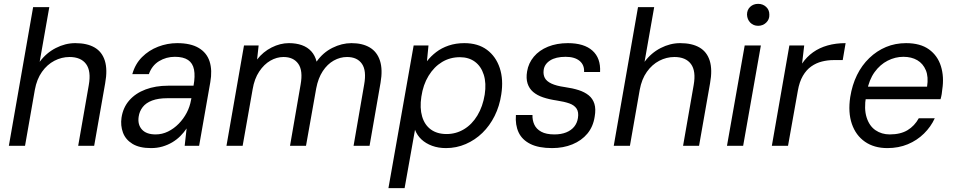

<svg xmlns="http://www.w3.org/2000/svg" viewBox="-20 -757 4953 997"><path d="M26 0 152 -720H236L186 -436Q220 -482 269.5 -507.5Q319 -533 371 -533Q432 -533 471 -510.5Q510 -488 524.5 -441.5Q539 -395 526 -324L469 0H386L441 -315Q454 -388 427 -424.5Q400 -461 341 -461Q300 -461 262.5 -441.5Q225 -422 198 -384Q171 -346 161 -291L110 0Z M764 12Q704 12 668 -10Q632 -32 618.5 -68.5Q605 -105 611 -146Q619 -199 651.5 -236Q684 -273 736 -292.5Q788 -312 853 -312H985Q994 -362 987.5 -395.5Q981 -429 956.5 -445.5Q932 -462 888 -462Q843 -462 806 -439.5Q769 -417 753 -372H667Q682 -425 717.5 -460.5Q753 -496 801 -514.5Q849 -533 900 -533Q970 -533 1012 -508Q1054 -483 1068.5 -437.5Q1083 -392 1072 -330L1014 0H939L949 -90Q935 -69 916.5 -50.5Q898 -32 874.5 -18Q851 -4 823.5 4Q796 12 764 12ZM788 -59Q822 -59 852.5 -74Q883 -89 908 -114.5Q933 -140 949.5 -171.5Q966 -203 972 -238L974 -247H849Q802 -247 770 -235Q738 -223 721 -201Q704 -179 700 -151Q694 -110 717 -84.5Q740 -59 788 -59Z M1156 0 1247 -521H1323L1315 -448Q1346 -488 1390.5 -510.5Q1435 -533 1480 -533Q1518 -533 1547.5 -522.5Q1577 -512 1596.5 -490.5Q1616 -469 1624 -437Q1657 -484 1706 -508.5Q1755 -533 1805 -533Q1862 -533 1900 -510.5Q1938 -488 1953 -442Q1968 -396 1956 -327L1899 0H1816L1871 -318Q1884 -390 1859.5 -425.5Q1835 -461 1782 -461Q1746 -461 1713 -442.5Q1680 -424 1656 -387.5Q1632 -351 1622 -298L1569 0H1486L1541 -318Q1554 -390 1529 -425.5Q1504 -461 1452 -461Q1417 -461 1384 -442Q1351 -423 1326 -385.5Q1301 -348 1292 -294L1240 0Z M1997 220 2128 -521H2205L2197 -439Q2217 -465 2245 -486.5Q2273 -508 2310 -520.5Q2347 -533 2391 -533Q2462 -533 2508.5 -498.5Q2555 -464 2575 -404Q2595 -344 2583 -267Q2574 -206 2548.5 -155Q2523 -104 2485 -67Q2447 -30 2398.5 -9Q2350 12 2296 12Q2256 12 2223.5 0Q2191 -12 2168.5 -33Q2146 -54 2135 -83L2081 220ZM2299 -61Q2348 -61 2389.5 -86Q2431 -111 2459 -157.5Q2487 -204 2497 -266Q2506 -325 2492 -369Q2478 -413 2446 -436.5Q2414 -460 2368 -460Q2317 -460 2275.5 -435Q2234 -410 2205.5 -363.5Q2177 -317 2168 -255Q2159 -196 2172 -152Q2185 -108 2217.5 -84.5Q2250 -61 2299 -61Z M2847 12Q2777 12 2734 -9.5Q2691 -31 2673 -69.5Q2655 -108 2659 -160H2745Q2744 -133 2754.5 -110Q2765 -87 2790.5 -73Q2816 -59 2859 -59Q2894 -59 2920 -69.5Q2946 -80 2961.5 -99Q2977 -118 2981 -144Q2986 -175 2974 -193Q2962 -211 2936.5 -220Q2911 -229 2872 -235Q2831 -241 2800 -251.5Q2769 -262 2748.5 -279.5Q2728 -297 2719.5 -323.5Q2711 -350 2717 -386Q2724 -429 2752 -462.5Q2780 -496 2825.5 -514.5Q2871 -533 2929 -533Q3013 -533 3056.5 -494Q3100 -455 3096 -383H3013Q3015 -420 2989.5 -441Q2964 -462 2917 -462Q2866 -462 2836.5 -443Q2807 -424 2803 -393Q2800 -370 2809 -352.5Q2818 -335 2843.5 -323Q2869 -311 2912 -305Q2954 -299 2985 -289Q3016 -279 3037 -262Q3058 -245 3066.5 -218Q3075 -191 3068 -151Q3060 -99 3030 -63Q3000 -27 2952.5 -7.5Q2905 12 2847 12Z M3167 0 3293 -720H3377L3327 -436Q3361 -482 3410.5 -507.5Q3460 -533 3512 -533Q3573 -533 3612 -510.5Q3651 -488 3665.5 -441.5Q3680 -395 3667 -324L3610 0H3527L3582 -315Q3595 -388 3568 -424.5Q3541 -461 3482 -461Q3441 -461 3403.5 -441.5Q3366 -422 3339 -384Q3312 -346 3302 -291L3251 0Z M3755 0 3847 -521H3931L3839 0ZM3917 -623Q3892 -623 3876 -639.5Q3860 -656 3859 -681Q3859 -706 3875.5 -721.5Q3892 -737 3917 -737Q3941 -737 3958 -721.5Q3975 -706 3975 -681Q3976 -656 3958.5 -639.5Q3941 -623 3917 -623Z M3988 0 4079 -521H4156L4145 -427Q4169 -462 4202 -485.5Q4235 -509 4277.5 -521Q4320 -533 4371 -533L4356 -445H4308Q4278 -445 4248 -437.5Q4218 -430 4192.5 -412Q4167 -394 4149 -363Q4131 -332 4123 -286L4072 0Z M4588 12Q4519 12 4471.5 -21Q4424 -54 4403.5 -113.5Q4383 -173 4395 -253Q4405 -316 4430 -367Q4455 -418 4494 -455.5Q4533 -493 4581 -513Q4629 -533 4685 -533Q4759 -533 4804 -500.5Q4849 -468 4866 -413Q4883 -358 4873 -293Q4872 -281 4870 -268.5Q4868 -256 4864 -242H4456L4467 -307H4794Q4802 -358 4787.5 -392.5Q4773 -427 4743 -444.5Q4713 -462 4671 -462Q4629 -462 4589.5 -442Q4550 -422 4521.5 -382.5Q4493 -343 4482 -284L4477 -256Q4466 -192 4480 -147.5Q4494 -103 4526 -81Q4558 -59 4600 -59Q4656 -59 4692.5 -81Q4729 -103 4751 -143H4834Q4814 -99 4778 -63.5Q4742 -28 4694 -8Q4646 12 4588 12Z"/></svg>

Font: DM Sans 10pt
Style: Italic
Weight: 400
Italic angle: -10°
Version: Version 4.004;gftools[0.9.30]